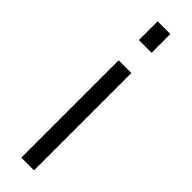

<svg xmlns="http://www.w3.org/2000/svg" viewBox="-254 -728 727 727"><g transform="rotate(45 109.0 -365.0)"><path d="M74.8 0V-521.1H142.8V0ZM74.8 -629.7V-730H142.8V-629.7Z"/></g></svg>

Font: Raleway Thin
Style: Regular
Weight: 100
Designer: Matt McInerney, Pablo Impallari, Rodrigo Fuenzalida
Foundry: Matt McInerney, Pablo Impallari, Rodrigo Fuenzalida
Version: Version 4.026